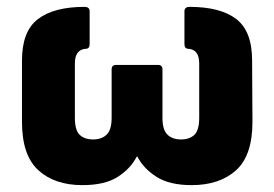

<svg xmlns="http://www.w3.org/2000/svg" viewBox="-20 -528 799 559"><path d="M220 11Q139 11 91.5 -32.5Q44 -76 44 -173V-352Q44 -437 90.5 -472.5Q137 -508 226 -508Q241 -508 241 -495V-400Q241 -386 230 -386Q198 -384 198 -343V-185Q198 -149 212 -135.5Q226 -122 251 -122Q276 -122 290.5 -136Q305 -150 305 -185V-326Q305 -339 318 -339H440Q453 -339 453 -326V-185Q453 -150 467.5 -136Q482 -122 507 -122Q532 -122 546 -135.5Q560 -149 560 -185V-343Q560 -384 528 -386Q517 -386 517 -400V-495Q517 -508 532 -508Q622 -508 668 -472.5Q714 -437 714 -352L715 -173Q715 -75 667 -32Q619 11 538 11Q474 11 436 -13Q398 -37 380 -72H378Q361 -38 323.5 -13.5Q286 11 220 11Z"/></svg>

Font: Sofia Sans Semi Condensed Black
Style: Regular
Weight: 900
Designer: Botio Nikoltchev, Ani Petrova
Foundry: lettersoup
Version: Version 4.100; ttfautohint (v1.8.4.7-5d5b)